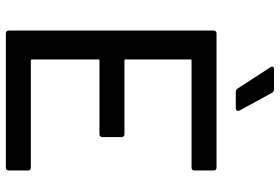

<svg xmlns="http://www.w3.org/2000/svg" viewBox="-166 -764 931 638"><g transform="rotate(90 299.0 -445.5)"><path d="M537 -617H182Q178 -617 178 -613V-398Q178 -394 182 -394H426Q436 -394 436 -384V-321Q436 -311 426 -311H182Q178 -311 178 -307V-87Q178 -83 182 -83H537Q547 -83 547 -73V-10Q547 0 537 0H92Q82 0 82 -10V-690Q82 -700 92 -700H537Q547 -700 547 -690V-627Q547 -617 537 -617ZM349 -771Q349 -768 346.5 -766Q344 -764 340 -764H286Q279 -764 274 -771L204 -879Q202 -883 202 -885Q202 -891 210 -891H277Q286 -891 289 -884L348 -776Q349 -774 349 -771Z"/></g></svg>

Font: Amber EN Medium
Style: Regular
Weight: 500
Designer: Jeremy Tribby
Foundry: Tribby Type Co.
Version: Version 1.403 November 24, 2021